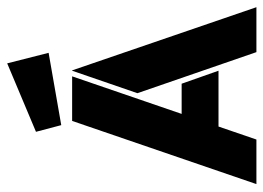

<svg xmlns="http://www.w3.org/2000/svg" viewBox="-122 -628 750 547"><g transform="rotate(-90 253.5 -355.0)"><path d="M151 -628 346 -710 376 -592 170 -556ZM325 -525H326L506 0H378L261 -339ZM166 -108 129 0H2L182 -525H309L202 -213H288L325 -108Z"/></g></svg>

Font: BroshK
Style: Medium
Weight: 500
Designer: gluk
Foundry: gluk
Version: Version 0.60